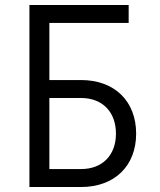

<svg xmlns="http://www.w3.org/2000/svg" viewBox="-20 -750 640 770"><path d="M98 0H305C441 0 526 -86 526 -214C526 -343 441 -429 305 -429H178V-658H496V-730H98ZM178 -72V-357H305C391 -357 445 -301 445 -214C445 -128 391 -72 305 -72Z"/></svg>

Font: JetBrains Mono Light
Style: Regular
Weight: 336
Monospace: yes
Designer: Philipp Nurullin, Konstantin Bulenkov
Foundry: JetBrains
Version: Version 2.305